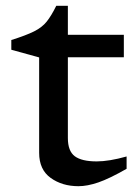

<svg xmlns="http://www.w3.org/2000/svg" viewBox="-20 -632 482 662"><path d="M214 -156Q214 -111 238 -93.2Q262 -75.5 313.5 -75.5Q356 -75.5 416.5 -92.5V-50Q357 -16 319 -3Q281 10 250.5 10Q194.5 10 154.8 -18.5Q115 -47 115 -105V-434L19 -460.5V-494Q70 -510 97.5 -523.8Q125 -537.5 141 -557.5Q157 -577.5 174 -612H214V-512H407V-434.5H214Z"/></svg>

Font: Newsreader 6pt
Style: Regular
Weight: 400
Designer: Hugues Gentile
Foundry: Production Type
Version: Version 1.003; ttfautohint (v1.8.3)